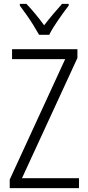

<svg xmlns="http://www.w3.org/2000/svg" viewBox="-20 -967 452 987"><path d="M386 0H30V-44L315 -663H42V-714H378V-669L93 -51H386ZM181 -788Q168 -811 151 -838.5Q134 -866 115.5 -892Q97 -918 82 -938V-947H116Q137 -925 161.5 -895.5Q186 -866 207 -837Q230 -867 251.5 -892.5Q273 -918 299 -947H333V-938Q309 -907 279.5 -864.5Q250 -822 233 -788Z"/></svg>

Font: Noto Sans Tamil Condensed Light
Style: Regular
Weight: 300
Width: 3
Designer: Jelle Bosma - Monotype Design Team
Foundry: Monotype Imaging Inc.
Version: Version 2.004; ttfautohint (v1.8.4.7-5d5b)